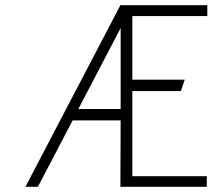

<svg xmlns="http://www.w3.org/2000/svg" viewBox="-20 -720 854 740"><path d="M444 -700 78 0H126L260 -256H445L444 0H777V-41H490V-369H677L692 -413H490V-658H779V-700ZM445 -612V-300H282Z"/></svg>

Font: Advent Pro
Style: Light
Weight: 300
Designer: Andreas Kalpakidis
Foundry: Andreas Kalpakidis
Version: Version 2.002 2007